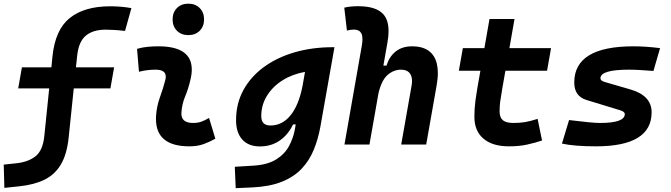

<svg xmlns="http://www.w3.org/2000/svg" viewBox="-65 -776 3601 1031"><path d="M-41.5 232.9 -44.9 107.9 23.4 100.6Q87.4 93.8 126.2 62.7Q165 31.7 172.9 -44.9L199.2 -301.3H32.7L52.7 -414.6H210.9L216.8 -473.6Q231.4 -616.7 309.8 -679.4Q388.2 -742.2 526.9 -742.2Q586.9 -742.2 640.6 -732.4L606.4 -609.9Q572.3 -613.8 547.4 -615.2Q522.5 -616.7 502 -616.7Q434.1 -616.7 395.8 -584.5Q357.4 -552.2 349.6 -478.5L342.8 -414.6H547.9L527.8 -301.3H331.1L303.7 -37.6Q294.4 52.2 262.2 106.7Q230 161.1 174.8 188.5Q119.6 215.8 41 224.1Z M1057.6 -142.6 1091.3 -31.2Q1061.5 -14.2 1028.3 -2.2Q995.1 9.8 952.1 9.8Q772.5 9.8 772.5 -137.2Q772.5 -145 772.9 -153.3Q776.4 -205.6 793.9 -253.9Q811.5 -302.2 822.3 -345.2Q825.2 -355.5 825.2 -364.3Q825.2 -401.9 770.5 -401.9Q724.1 -401.9 681.2 -390.6L670.9 -513.7Q699.7 -522 728.5 -524.7Q757.3 -527.3 786.1 -527.3Q964.8 -527.3 964.8 -402.3Q964.8 -376.5 957 -345.2Q945.8 -297.4 929.2 -258.3Q912.6 -219.2 909.2 -172.4Q905.3 -115.7 971.2 -115.7Q995.6 -115.7 1013.9 -121.8Q1032.2 -127.9 1057.6 -142.6ZM946.3 -587.4Q908.7 -587.4 885.3 -610.8Q861.8 -634.3 861.8 -671.9Q861.8 -709.5 885.3 -732.9Q908.7 -756.3 946.3 -756.3Q983.9 -756.3 1007.3 -732.9Q1030.8 -709.5 1030.8 -671.9Q1030.8 -634.3 1007.3 -610.8Q983.9 -587.4 946.3 -587.4Z M1200.7 234.4 1195.8 119.6 1298.3 113.3Q1373 108.4 1418.5 79.8Q1463.9 51.3 1487.1 8.1Q1510.3 -35.2 1518.6 -82.5L1522.9 -107.9H1508.8Q1481.4 -51.3 1436 -20.5Q1390.6 10.3 1331.1 10.3Q1269.5 10.3 1236.1 -26.6Q1202.6 -63.5 1202.6 -130.4Q1202.6 -219.7 1241.7 -291.7Q1280.8 -363.8 1351.3 -415.5Q1421.9 -467.3 1516.4 -494.9Q1610.8 -522.5 1721.7 -522.5H1731L1655.8 -98.1Q1643.6 -29.3 1619.6 28.8Q1595.7 86.9 1554.2 130.6Q1512.7 174.3 1447.8 200.2Q1382.8 226.1 1288.6 230.5ZM1572.8 -390.1Q1504.9 -377.9 1451.9 -344.5Q1398.9 -311 1368.4 -261.5Q1337.9 -211.9 1337.9 -152.3Q1337.9 -102.1 1387.2 -102.1Q1450.7 -102.1 1495.1 -156.7Q1539.6 -211.4 1559.6 -314.9Z M2089.4 0 2144.5 -312.5Q2147.5 -327.6 2147.5 -340.3Q2147.5 -364.3 2137.7 -379.4Q2122.6 -401.9 2088.4 -401.9Q2049.3 -401.9 2016.6 -373.8Q1983.9 -345.7 1967.3 -274.9L1918.9 0H1784.7L1877.9 -530.8Q1881.3 -550.3 1881.3 -565.4Q1881.3 -585 1875.5 -596.7Q1864.3 -617.2 1836.4 -617.2Q1815.4 -617.2 1797.9 -611.8L1783.7 -734.9Q1802.2 -739.3 1820.8 -741Q1839.4 -742.7 1857.9 -742.7Q1959 -742.7 1996.6 -695.8Q2021.5 -664.6 2021.5 -607.9Q2021.5 -580.1 2015.1 -545.4L1993.7 -423.8H2010.3Q2025.9 -473.1 2060.5 -500.2Q2095.2 -527.3 2148.4 -527.3Q2231 -527.3 2264.6 -473.6Q2286.1 -439 2286.1 -383.8Q2286.1 -353 2279.3 -315.4L2223.6 0Z M2667.5 9.8Q2579.6 9.8 2531 -31.5Q2482.4 -72.8 2482.4 -148.4Q2482.4 -170.9 2483.6 -191.7Q2484.9 -212.4 2488.3 -238Q2491.7 -263.7 2498 -301.3L2514.6 -396H2398.9L2420.4 -517.6H2536.1L2563.5 -673.8H2697.8L2670.4 -517.6H2894L2872.6 -396H2648.9L2632.3 -301.3Q2624 -253.9 2620.8 -229.5Q2617.7 -205.1 2617.7 -177.7Q2617.7 -145 2635.3 -130.4Q2652.8 -115.7 2691.4 -115.7Q2728 -115.7 2755.9 -120.6Q2783.7 -125.5 2821.8 -137.7L2845.7 -21.5Q2807.6 -8.8 2765.1 0.5Q2722.7 9.8 2667.5 9.8Z M3135.3 9.8Q3020 9.8 2952.6 -4.9L2990.7 -131.3Q3053.2 -123.5 3094.7 -119.6Q3136.2 -115.7 3157.2 -115.7Q3290 -115.7 3290 -163.6Q3290 -176.3 3264.6 -184.1L3085.4 -238.8Q3018.6 -258.8 3018.6 -333Q3018.6 -527.3 3336.4 -527.3Q3369.1 -527.3 3404.8 -524.9Q3440.4 -522.5 3479.5 -517.6L3443.8 -395Q3403.3 -398.4 3370.4 -400.1Q3337.4 -401.9 3311.5 -401.9Q3159.2 -401.9 3159.2 -355.5Q3159.2 -342.3 3183.6 -335.4L3321.3 -295.4Q3434.1 -262.2 3434.1 -172.9Q3434.1 9.8 3135.3 9.8Z"/></svg>

Font: CaskaydiaCove NF
Style: Bold Italic
Weight: 700
Italic angle: -10°
Designer: Aaron Bell
Foundry: Saja Typeworks
Version: Version 2111.001; VTT 6.35;Nerd Fonts 3.2.1